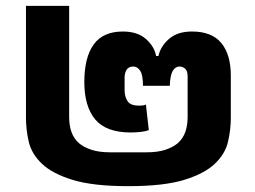

<svg xmlns="http://www.w3.org/2000/svg" viewBox="-20 -626 874 658"><path d="M420 12Q299 12 229 -9.5Q159 -31 123.5 -65Q88 -99 78.5 -140.5Q69 -182 69 -222V-606H217V-225Q217 -196 225 -173.5Q233 -151 251 -135Q268 -121 294 -112.5Q320 -104 358 -104H482Q520 -104 546 -112.5Q572 -121 589 -135Q607 -151 615 -173.5Q623 -196 623 -225V-364Q623 -383 614.5 -390.5Q606 -398 595 -398Q581 -398 572 -383Q563 -368 562 -332H470Q470 -369 460.5 -383.5Q451 -398 437 -398Q421 -398 414 -387Q407 -376 407 -360V-317Q407 -295 417 -279.5Q427 -264 456 -264Q466 -264 471.5 -265Q477 -266 480 -268L490 -180Q480 -176 463 -174Q446 -172 428 -172Q344 -172 306.5 -216.5Q269 -261 269 -345Q269 -429 301 -473.5Q333 -518 401 -518Q451 -518 480 -492.5Q509 -467 515 -434H523Q530 -467 559 -492.5Q588 -518 638 -518Q706 -518 738.5 -478.5Q771 -439 771 -367V-222Q771 -182 761.5 -140.5Q752 -99 716.5 -65Q681 -31 611 -9.5Q541 12 420 12Z"/></svg>

Font: IBM-Poppins
Style: Poppins-Bold
Weight: 700
Designer: Mike Abbink, Paul van der Laan, Pieter van Rosmalen, Ben Mitchell, Mark Frömberg
Foundry: Bold Monday
Version: Version 1.1